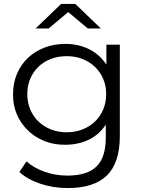

<svg xmlns="http://www.w3.org/2000/svg" viewBox="-20 -752 726 971"><path d="M586 -526V-64Q586 71 521 135Q456 199 323 199Q250 199 185 177.5Q120 156 78 118L114 64Q152 98 206.5 117Q261 136 321 136Q421 136 468 90Q515 44 515 -55V-122Q482 -71 429 -45.5Q376 -20 310 -20Q255 -19 206.5 -38Q158 -57 122 -91.5Q86 -126 65.5 -173Q45 -220 46 -276Q46 -332 66 -379Q86 -426 121.5 -459.5Q157 -493 205.5 -511.5Q254 -530 310 -530Q377 -530 431 -503Q485 -476 518 -425V-526ZM517 -276Q517 -318 502 -353Q487 -388 460.5 -413.5Q434 -439 397.5 -453.5Q361 -468 317 -468Q274 -468 237.5 -454Q201 -440 174.5 -414.5Q148 -389 133 -354Q118 -319 118 -276Q118 -234 133 -198.5Q148 -163 174.5 -137.5Q201 -112 237.5 -97.5Q274 -83 317 -83Q360 -83 397 -97.5Q434 -112 460.5 -137.5Q487 -163 502 -198.5Q517 -234 517 -276ZM424 -608 325 -691 226 -608H160L289 -732H361L490 -608Z"/></svg>

Font: CMG Sans
Style: Regular
Weight: 400
Designer: Julieta Ulanovsky
Foundry: Julieta Ulanovsky
Version: Version 7.200